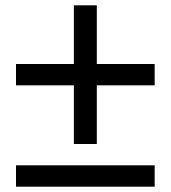

<svg xmlns="http://www.w3.org/2000/svg" viewBox="-20 -700 640 720"><path d="M40 -380V-460H257V-680H343V-460H560V-380H343V-160H257V-380ZM40 0V-80H560V0Z"/></svg>

Font: Tektur SemiCondensed
Style: Regular
Weight: 400
Width: 4
Designer: Adam Jagosz
Foundry: Adam Jagosz
Version: Version 1.005;gftools[0.9.30]